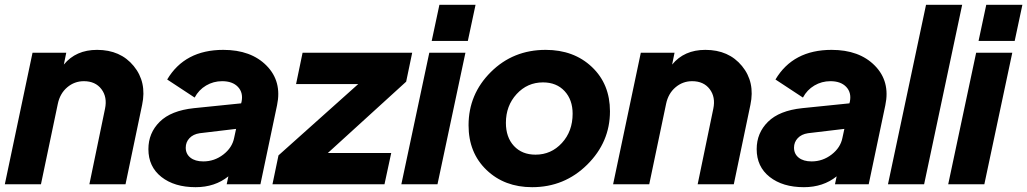

<svg xmlns="http://www.w3.org/2000/svg" viewBox="-27 -765 4264 797"><path d="M376 -558Q473 -558 528 -491Q583 -424 563 -330L494 0H344L409 -314Q419 -362 394 -395Q369 -428 321 -428Q282 -428 252 -402.5Q222 -377 213 -334L143 0H-7L108 -546H248L238 -497Q288 -558 376 -558Z M900 -558Q1015 -558 1079.5 -492.5Q1144 -427 1123 -328L1054 0H914L921 -33Q865 12 785 12Q697 12 643 -30.5Q589 -73 589 -146Q589 -213 636 -259.5Q683 -306 778 -316L974 -336L976 -344Q983 -381 960.5 -404.5Q938 -428 895 -428Q859 -428 828.5 -410Q798 -392 781 -360L667 -435Q740 -558 900 -558ZM817 -95Q863 -95 900 -123.5Q937 -152 945 -193L953 -230L802 -212Q775 -208 759.5 -191.5Q744 -175 744 -152Q744 -126 763.5 -110.5Q783 -95 817 -95Z M1104 0 1129 -120 1460 -416H1202L1229 -546H1684L1659 -426L1334 -130H1597L1569 0Z M1765 -595 1797 -745H1947L1915 -595ZM1639 0 1755 -546H1905L1789 0Z M2182 12Q2067 12 1992.5 -59.5Q1918 -131 1918 -245Q1918 -374 2010.5 -466Q2103 -558 2238 -558Q2355 -558 2430 -487Q2505 -416 2505 -303Q2505 -175 2410.5 -81.5Q2316 12 2182 12ZM2196 -123Q2261 -123 2305.5 -171.5Q2350 -220 2350 -293Q2350 -351 2316.5 -387Q2283 -423 2227 -423Q2162 -423 2117.5 -374.5Q2073 -326 2073 -255Q2073 -195 2106.5 -159Q2140 -123 2196 -123Z M2901 -558Q2998 -558 3053 -491Q3108 -424 3088 -330L3019 0H2869L2934 -314Q2944 -362 2919 -395Q2894 -428 2846 -428Q2807 -428 2777 -402.5Q2747 -377 2738 -334L2668 0H2518L2633 -546H2773L2763 -497Q2813 -558 2901 -558Z M3425 -558Q3540 -558 3604.5 -492.5Q3669 -427 3648 -328L3579 0H3439L3446 -33Q3390 12 3310 12Q3222 12 3168 -30.5Q3114 -73 3114 -146Q3114 -213 3161 -259.5Q3208 -306 3303 -316L3499 -336L3501 -344Q3508 -381 3485.5 -404.5Q3463 -428 3420 -428Q3384 -428 3353.5 -410Q3323 -392 3306 -360L3192 -435Q3265 -558 3425 -558ZM3342 -95Q3388 -95 3425 -123.5Q3462 -152 3470 -193L3478 -230L3327 -212Q3300 -208 3284.5 -191.5Q3269 -175 3269 -152Q3269 -126 3288.5 -110.5Q3308 -95 3342 -95Z M3659 0 3817 -745H3967L3809 0Z M4035 -595 4067 -745H4217L4185 -595ZM3909 0 4025 -546H4175L4059 0Z"/></svg>

Font: Plus Jakarta Display
Style: Bold Italic
Weight: 700
Italic angle: -12°
Designer: Gumpita Rahayu
Foundry: Tokotype Studio
Version: Version 1.000;hotconv 1.0.109;makeotfexe 2.5.65596